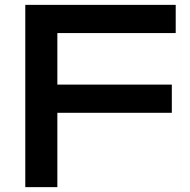

<svg xmlns="http://www.w3.org/2000/svg" viewBox="-20 -770 780 790"><path d="M148 -422H687V-306H148ZM703 -750V-634H144L216 -709V0H84V-750Z"/></svg>

Font: Unbounded
Style: Regular
Weight: 400
Designer: Luke Prowse, Jean-Baptiste Morizot, Fátima Lázaro, Florian Runge
Foundry: NaN
Version: Version 1.701;gftools[0.9.28.dev5+ged2979d]